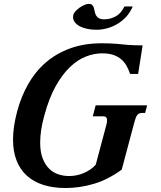

<svg xmlns="http://www.w3.org/2000/svg" viewBox="-20 -947 818 978"><path d="M332 -50.3Q351.1 -50.3 370.4 -54.2Q389.6 -58.1 407.2 -65.7Q424.8 -73.2 440.4 -84Q456.1 -94.7 467.8 -108.4L522 -312Q523.4 -317.9 524.4 -323.5Q525.4 -329.1 525.4 -334.5Q525.4 -343.3 521.2 -348.9Q517.1 -354.5 505.9 -354.5H452.6L467.3 -410.6H729.5L719.2 -371.6H704.6Q695.8 -371.6 689.7 -369.1Q683.6 -366.7 679 -360.8Q674.3 -355 670.7 -344.7Q667 -334.5 663.1 -319.3L600.1 -83Q529.8 -31.7 457.8 -10.5Q385.7 10.7 314 10.7Q250.5 10.7 200.9 -5.1Q151.4 -21 116.9 -52Q82.5 -83 64.5 -129.2Q46.4 -175.3 46.4 -236.3Q46.4 -300.8 67.4 -379.9Q87.9 -456.1 124.3 -519.8Q160.6 -583.5 214.1 -629.4Q267.6 -675.3 338.4 -700.9Q409.2 -726.6 498.5 -726.6Q521.5 -726.6 539.3 -725.8Q557.1 -725.1 572.3 -723.9Q587.4 -722.7 601.1 -721.2Q614.7 -719.7 630.4 -718.5Q646 -717.3 664.3 -716.6Q682.6 -715.8 706.5 -715.8L683.6 -570.3H642.6Q635.3 -592.3 624.8 -611.3Q614.3 -630.4 597.7 -644.8Q581.1 -659.2 557.4 -667.2Q533.7 -675.3 499.5 -675.3Q460 -675.3 418 -659.2Q376 -643.1 336.7 -605.7Q297.4 -568.4 263.4 -507.6Q229.5 -446.8 205.6 -357.9Q194.3 -317.4 189.5 -283.4Q184.6 -249.5 184.6 -221.2Q184.6 -172.9 197.3 -140.1Q210 -107.4 230.7 -87.4Q251.5 -67.4 277.8 -58.8Q304.2 -50.3 332 -50.3ZM656.2 -914.1Q643.1 -883.3 622.1 -860.8Q601.1 -838.4 576.2 -824Q551.3 -809.6 524.4 -802.5Q497.6 -795.4 472.2 -795.4Q447.3 -795.4 425.3 -799.8Q403.3 -804.2 387.2 -812.7Q371.1 -821.3 361.6 -833.3Q352.1 -845.2 352.1 -859.9Q352.1 -864.7 353.5 -871.6Q356 -880.4 365 -890.1Q374 -899.9 385.7 -908.2Q397.5 -916.5 410.2 -921.9Q422.9 -927.2 432.1 -927.2Q444.3 -927.2 450 -921.4Q455.6 -915.5 458.3 -906.7Q460.9 -897.9 462.6 -887.9Q464.4 -877.9 469 -869.1Q473.6 -860.4 483.4 -854.5Q493.2 -848.6 511.2 -848.6Q541.5 -848.6 569.1 -863.5Q596.7 -878.4 613.8 -914.1Z"/></svg>

Font: Arian AMU Serif
Style: Bold Italic
Weight: 700
Italic angle: -15°
Designer: Ruben Hakobyan (Tarumian)
Foundry: Ruben Hakobyan (Tarumian)
Version: Version 1.002